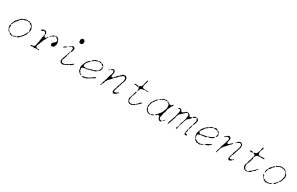

<svg xmlns="http://www.w3.org/2000/svg" viewBox="241 -2292 6082 3930"><g transform="rotate(30 3282.0 -327.5)"><path d="M307 -32Q317 -36 325 -32Q328 -30 328 -26Q328 -22 325 -20.5Q322 -19 318 -20Q314 -21 308 -13.5Q302 -6 297 -6Q292 -6 287 -3.5Q282 -1 278.5 -1Q275 -1 270 3Q263 8 260.5 5.5Q258 3 261 -6Q263 -12 264 -12.5Q265 -13 271 -13Q278 -13 281 -16Q284 -19 287.5 -19Q291 -19 297.5 -24.5Q304 -30 307 -32ZM173 -37Q176 -39 182 -34Q188 -31 195 -29Q211 -27 211 -19Q212 -10 227 -15Q240 -19 249 -13Q256 -8 246 2Q239 8 232.5 7Q226 6 220 2.5Q214 -1 208 -1Q193 -1 188 -11Q185 -16 180 -16Q175 -16 173.5 -17.5Q172 -19 171 -27Q170 -35 173 -37ZM493 -225Q496 -228 501.5 -228.5Q507 -229 508 -226Q511 -218 501 -201Q496 -194 496 -190.5Q496 -187 492 -179.5Q488 -172 488 -166Q488 -155 476 -146Q470 -141 468 -138Q458 -120 450 -116Q440 -112 442 -103Q443 -99 437.5 -93.5Q432 -88 430 -88Q428 -88 417.5 -80.5Q407 -73 405 -70Q403 -66 402 -59.5Q401 -53 396 -51Q391 -49 388 -46Q385 -43 377 -39Q369 -35 367 -32Q365 -29 355.5 -24Q346 -19 343 -19Q336 -19 336 -28Q336 -38 344 -42Q358 -50 365 -61Q370 -68 384 -70Q393 -71 394.5 -76.5Q396 -82 402.5 -88Q409 -94 414.5 -102Q420 -110 426 -114.5Q432 -119 435 -126.5Q438 -134 444 -135Q453 -137 452 -148Q451 -154 460 -162Q469 -170 469 -174Q469 -178 474.5 -185Q480 -192 480 -196Q480 -200 483 -204Q486 -208 488 -214.5Q490 -221 493 -225ZM344 -433Q348 -435 363 -434Q378 -433 380 -431.5Q382 -430 382 -428Q382 -422 389 -427Q393 -430 406 -430Q412 -430 414.5 -430Q417 -430 419 -428.5Q421 -427 424 -424Q430 -418 441 -417Q463 -415 465 -406Q466 -402 476 -393Q493 -379 500 -355Q502 -346 505.5 -344Q509 -342 515.5 -328Q522 -314 521 -303.5Q520 -293 522 -285Q526 -271 517 -254Q508 -239 502 -246Q499 -250 500 -255.5Q501 -261 499 -268.5Q497 -276 497 -299Q497 -322 495 -325Q493 -328 493 -334Q493 -340 491.5 -341Q490 -342 488 -349.5Q486 -357 480.5 -363Q475 -369 473.5 -373Q472 -377 463 -380.5Q454 -384 452.5 -384Q451 -384 444 -390.5Q437 -397 432 -401Q427 -405 427 -409Q427 -419 420 -413Q416 -408 402 -412Q393 -414 383.5 -414.5Q374 -415 370 -417Q357 -426 340 -411Q334 -406 329.5 -407Q325 -408 319 -403.5Q313 -399 306 -400Q283 -401 278 -393Q272 -384 265 -389Q262 -392 260 -391Q258 -390 258 -386Q258 -382 253 -376.5Q248 -371 247.5 -369.5Q247 -368 239 -365Q222 -361 214 -345Q199 -318 191 -315Q187 -313 183 -305Q174 -286 168 -286Q165 -286 162.5 -281Q160 -276 155.5 -269.5Q151 -263 148 -254.5Q145 -246 140.5 -240.5Q136 -235 136 -233Q136 -231 131 -223.5Q126 -216 126 -213Q126 -210 121.5 -203Q117 -196 117 -191Q117 -186 114 -181L110 -176H116Q122 -176 123 -172Q124 -168 122 -163Q120 -158 120 -150.5Q120 -143 117.5 -137.5Q115 -132 117 -130Q121 -125 123 -100Q124 -88 125 -85Q126 -82 131 -78Q137 -73 141.5 -63.5Q146 -54 151 -50Q171 -35 160 -34Q159 -33 154 -35.5Q149 -38 143.5 -41Q138 -44 135 -47Q131 -50 127 -58Q123 -66 123 -70Q123 -75 118.5 -78Q114 -81 111 -93.5Q108 -106 105 -110Q96 -120 96 -141Q97 -156 95.5 -159.5Q94 -163 100.5 -169.5Q107 -176 105.5 -177Q104 -178 104 -183Q104 -188 109 -193L114 -197L109 -202Q104 -206 104 -210Q104 -213 105 -216.5Q106 -220 108 -223Q110 -226 112 -226Q117 -228 122 -244Q123 -248 126 -249Q133 -251 130 -264Q127 -274 140 -288Q145 -293 150 -302Q156 -314 167 -316Q171 -317 173.5 -323Q176 -329 180.5 -333Q185 -337 191 -346Q200 -360 208 -360Q211 -360 212 -360.5Q213 -361 213.5 -362.5Q214 -364 215 -367Q216 -373 227.5 -383.5Q239 -394 241 -396Q246 -399 258.5 -404Q271 -409 274 -409Q278 -409 282 -413Q285 -417 294 -420Q303 -423 309 -422.5Q315 -422 320.5 -427Q326 -432 333 -431.5Q340 -431 344 -433Z M851 -242Q843 -232 846 -225Q848 -221 844 -216Q836 -207 830 -187Q827 -177 822 -166Q809 -136 809 -130Q809 -127 805 -122Q801 -117 798.5 -110Q796 -103 792 -96.5Q788 -90 788 -72Q788 -54 793 -48.5Q798 -43 798 -41Q798 -35 808 -38Q814 -40 819 -36Q828 -27 838 -27Q841 -27 844 -31Q851 -40 865 -32Q874 -27 866 -18Q862 -14 854.5 -15Q847 -16 834 -17.5Q821 -19 818.5 -20Q816 -21 807.5 -19Q799 -17 790 -16.5Q781 -16 777.5 -13.5Q774 -11 761 -11Q748 -11 742 -13Q737 -15 734 -13.5Q731 -12 723 -15L716 -18L706 -13Q688 -4 680 -13Q676 -19 670 -19Q666 -19 665 -19.5Q664 -20 664 -23Q665 -26 671.5 -27Q678 -28 682 -30.5Q686 -33 694 -35.5Q702 -38 710.5 -35.5Q719 -33 721.5 -33.5Q724 -34 728 -38Q733 -43 738 -43Q743 -43 748 -49Q753 -55 758 -60.5Q763 -66 763 -70.5Q763 -75 766 -88Q769 -101 768 -104.5Q767 -108 771 -115.5Q775 -123 774 -130Q773 -139 781 -161Q785 -173 785 -185Q785 -222 791 -228Q798 -236 794 -252Q790 -272 798 -284Q801 -290 801 -295.5Q801 -301 804.5 -305Q808 -309 806 -321Q804 -333 807 -337Q813 -345 820 -341Q830 -335 830 -319Q830 -315 833 -309Q838 -299 849 -305Q855 -307 861 -305Q871 -300 873 -312Q874 -318 879.5 -326Q885 -334 885 -335.5Q885 -337 892.5 -343.5Q900 -350 903 -350Q906 -350 902.5 -344.5Q899 -339 899 -332.5Q899 -326 894 -323.5Q889 -321 887.5 -315Q886 -309 883 -304.5Q880 -300 880 -291.5Q880 -283 873.5 -277Q867 -271 860.5 -258Q854 -245 851 -242ZM910 -351Q914 -355 917 -352Q918 -351 916.5 -348Q915 -345 913 -345Q910 -345 909 -347Q908 -349 910 -351ZM928 -384Q930 -387 936.5 -386.5Q943 -386 944 -383Q949 -377 931 -366Q921 -360 920 -360Q919 -361 920 -365Q921 -369 923 -375.5Q925 -382 928 -384ZM754 -432Q765 -434 782 -432Q799 -430 804 -426Q808 -424 808 -419.5Q808 -415 814.5 -408.5Q821 -402 824 -396Q828 -388 827 -377.5Q826 -367 822 -359Q818 -351 812 -352Q804 -355 804 -371Q805 -382 802.5 -385.5Q800 -389 799 -395Q797 -405 788 -405Q784 -405 777 -408Q762 -415 753 -406Q736 -391 717 -391Q709 -391 705 -390Q701 -389 699 -390.5Q697 -392 699 -398.5Q701 -405 708 -408.5Q715 -412 722 -419.5Q729 -427 734 -427Q739 -427 742.5 -429Q746 -431 754 -432ZM1121 -358Q1127 -330 1126 -322Q1124 -315 1126 -310Q1128 -304 1126.5 -293.5Q1125 -283 1120.5 -278Q1116 -273 1117 -271Q1118 -269 1110 -252.5Q1102 -236 1099 -232Q1097 -231 1093 -229.5Q1089 -228 1084 -224.5Q1079 -221 1071.5 -221Q1064 -221 1061 -218Q1055 -214 1044 -218.5Q1033 -223 1033 -230Q1033 -234 1029.5 -243Q1026 -252 1025 -263L1024 -274L1033 -284Q1052 -306 1073 -320Q1086 -330 1087 -334Q1088 -338 1093 -346Q1097 -355 1096 -378Q1096 -381 1089 -389Q1082 -397 1078 -398Q1074 -399 1071 -403.5Q1068 -408 1062.5 -411Q1057 -414 1053 -418Q1049 -422 1041.5 -422Q1034 -422 1028 -427Q1022 -432 1018 -432Q1006 -432 1000 -420Q993 -405 984 -405Q975 -405 973 -398Q971 -389 958 -389Q950 -389 947.5 -390.5Q945 -392 946 -398Q946 -402 954 -404Q962 -408 962 -411Q961 -420 972 -420Q976 -420 977 -420.5Q978 -421 979 -425Q980 -434 999 -435Q1012 -436 1018.5 -438.5Q1025 -441 1032 -440Q1039 -439 1048 -439Q1057 -439 1060.5 -437Q1064 -435 1067.5 -435Q1071 -435 1077.5 -431.5Q1084 -428 1088 -419Q1092 -410 1095.5 -409Q1099 -408 1104.5 -401.5Q1110 -395 1109 -389Q1108 -383 1113.5 -374.5Q1119 -366 1121 -358Z M1449 -299Q1454 -294 1447 -286Q1442 -282 1441 -265Q1440 -248 1435.5 -241.5Q1431 -235 1429 -234Q1414 -229 1425 -216Q1431 -210 1426 -205Q1423 -202 1422 -192Q1419 -174 1411 -163Q1408 -159 1408 -153Q1408 -145 1403.5 -132.5Q1399 -120 1396 -118Q1392 -115 1392 -110.5Q1392 -106 1390 -104Q1389 -103 1386 -89Q1383 -75 1383 -69Q1383 -65 1388 -61Q1401 -49 1401 -42Q1401 -33 1408 -33Q1411 -33 1420 -30.5Q1429 -28 1439 -31.5Q1449 -35 1458 -34Q1467 -33 1469.5 -35.5Q1472 -38 1477 -39Q1482 -40 1488 -45Q1494 -50 1503 -52Q1516 -55 1522 -63Q1526 -68 1532 -70Q1538 -72 1548 -75Q1554 -77 1556 -78Q1558 -79 1559 -83Q1560 -89 1564.5 -90.5Q1569 -92 1575.5 -97.5Q1582 -103 1591 -106Q1600 -109 1603 -115Q1608 -124 1615 -126Q1621 -128 1624 -132Q1633 -141 1636 -134Q1639 -129 1637 -122Q1635 -115 1630 -115Q1626 -114 1622 -107Q1615 -93 1607 -92Q1603 -91 1601 -90.5Q1599 -90 1597.5 -89Q1596 -88 1595 -86.5Q1594 -85 1592 -82Q1590 -77 1588.5 -75Q1587 -73 1584.5 -72.5Q1582 -72 1577 -72Q1559 -72 1543 -55Q1535 -46 1529 -46Q1523 -46 1515.5 -39.5Q1508 -33 1502 -33Q1496 -33 1494 -31Q1492 -29 1481.5 -24Q1471 -19 1466 -16Q1453 -9 1442 -8Q1431 -6 1425.5 -5Q1420 -4 1413 -7Q1394 -17 1388 -18Q1380 -21 1370 -35Q1363 -46 1364 -53.5Q1365 -61 1363 -67Q1358 -82 1369 -94Q1376 -102 1372 -108Q1369 -112 1374 -121Q1379 -130 1380 -139.5Q1381 -149 1384.5 -151.5Q1388 -154 1390 -162Q1395 -184 1399 -186Q1403 -189 1403 -193Q1403 -206 1409 -215Q1411 -218 1411 -220.5Q1411 -223 1414 -227Q1417 -231 1417 -238.5Q1417 -246 1420 -249.5Q1423 -253 1424 -260Q1427 -278 1434 -284Q1437 -287 1441.5 -294Q1446 -301 1449 -299ZM1322 -367Q1331 -370 1335 -366Q1338 -363 1334 -355.5Q1330 -348 1320.5 -343Q1311 -338 1307.5 -334Q1304 -330 1296 -327Q1288 -324 1285 -320.5Q1282 -317 1273.5 -316Q1265 -315 1264 -319Q1263 -321 1268 -325.5Q1273 -330 1273 -332Q1273 -338 1295 -349Q1306 -354 1310.5 -359Q1315 -364 1322 -367ZM1346 -380Q1347 -384 1349.5 -383.5Q1352 -383 1354 -379Q1357 -369 1349 -369Q1343 -369 1346 -380ZM1482 -415 1486 -407 1483 -396Q1481 -386 1483 -379.5Q1485 -373 1482 -361Q1479 -349 1475.5 -342.5Q1472 -336 1472 -333.5Q1472 -331 1465 -324.5Q1458 -318 1459 -315Q1461 -308 1453 -304Q1448 -302 1446.5 -303Q1445 -304 1447 -307.5Q1449 -311 1447 -321Q1445 -330 1445.5 -333Q1446 -336 1452 -344Q1457 -351 1456 -366Q1456 -382 1455 -389Q1454 -396 1451 -401.5Q1448 -407 1443 -408Q1438 -409 1428 -410Q1416 -411 1412.5 -410Q1409 -409 1400 -401Q1393 -395 1388 -395Q1383 -395 1382 -390Q1380 -385 1375 -386Q1370 -387 1368 -393Q1366 -398 1367 -399Q1368 -400 1374 -400Q1380 -400 1384.5 -405.5Q1389 -411 1396.5 -412.5Q1404 -414 1408 -418Q1425 -435 1429 -435Q1432 -435 1434.5 -436.5Q1437 -438 1441 -437Q1445 -436 1450.5 -435.5Q1456 -435 1458.5 -433Q1461 -431 1469 -427Q1477 -423 1482 -415ZM1590 -623Q1591 -591 1583 -579Q1577 -569 1573.5 -567.5Q1570 -566 1565.5 -561.5Q1561 -557 1545 -558Q1524 -558 1514 -564Q1504 -570 1500 -586Q1497 -599 1498 -619Q1499 -639 1504 -646Q1509 -653 1515 -655.5Q1521 -658 1523 -661Q1525 -664 1530.5 -667Q1536 -670 1548.5 -669.5Q1561 -669 1567 -664.5Q1573 -660 1575.5 -655Q1578 -650 1585 -643.5Q1592 -637 1591 -632.5Q1590 -628 1590 -623Z M2156 -122Q2160 -127 2162.5 -126Q2165 -125 2164 -118Q2164 -116 2161.5 -114Q2159 -112 2160 -107.5Q2161 -103 2160 -100.5Q2159 -98 2151.5 -92Q2144 -86 2142 -86Q2140 -86 2130.5 -79.5Q2121 -73 2117 -73Q2112 -73 2103 -64Q2099 -61 2095 -61Q2092 -61 2089 -58.5Q2086 -56 2086 -54Q2086 -52 2082.5 -48.5Q2079 -45 2071 -45Q2063 -45 2061 -40Q2056 -33 2045 -29Q2038 -27 2028 -18Q2009 -3 1994 -2Q1987 -2 1985 0Q1978 5 1966 7Q1956 8 1950 12Q1942 18 1929 14Q1921 11 1917 12Q1911 14 1901 5Q1893 -3 1903 -3Q1909 -3 1913 -6Q1925 -15 1957 -10Q1966 -9 1967.5 -13Q1969 -17 1972.5 -18Q1976 -19 1988 -24Q2000 -29 2005 -28Q2010 -27 2016 -32Q2022 -37 2024 -37Q2026 -37 2028 -39Q2030 -41 2037 -43Q2044 -45 2052 -53Q2060 -61 2064 -61Q2068 -61 2071.5 -64Q2075 -67 2081.5 -70Q2088 -73 2092 -78Q2096 -83 2101 -85Q2106 -87 2115.5 -97Q2125 -107 2131 -107Q2141 -107 2156 -122ZM2178 -366Q2181 -365 2182 -364Q2183 -363 2184 -357Q2185 -350 2183.5 -343.5Q2182 -337 2183 -330Q2184 -323 2179 -317.5Q2174 -312 2174 -307Q2174 -302 2170.5 -298Q2167 -294 2168 -288Q2168 -284 2167 -281.5Q2166 -279 2164 -277Q2162 -275 2158.5 -274Q2155 -273 2150 -272Q2143 -271 2142 -266.5Q2141 -262 2136.5 -259.5Q2132 -257 2131 -254Q2130 -250 2125.5 -245.5Q2121 -241 2118 -241Q2115 -241 2106.5 -232.5Q2098 -224 2088 -219Q2068 -208 2044 -209Q2036 -210 2031.5 -202.5Q2027 -195 2025 -194.5Q2023 -194 2001 -194.5Q1979 -195 1976 -192Q1973 -189 1966.5 -189Q1960 -189 1958 -184Q1954 -176 1935 -176Q1925 -176 1920 -171Q1915 -166 1910 -168Q1905 -170 1900 -168Q1895 -166 1890.5 -168Q1886 -170 1883 -169Q1848 -158 1840 -159Q1828 -161 1823 -153Q1820 -149 1811 -145Q1805 -142 1804 -140.5Q1803 -139 1803 -135Q1804 -131 1802.5 -124.5Q1801 -118 1803 -115Q1810 -108 1807 -94Q1805 -84 1809 -81Q1819 -72 1825 -57Q1829 -48 1835 -43Q1841 -38 1841 -34.5Q1841 -31 1843.5 -27Q1846 -23 1852 -24Q1860 -26 1867.5 -21.5Q1875 -17 1875 -11Q1875 -3 1865 -3Q1863 -3 1855 -8.5Q1847 -14 1840.5 -15Q1834 -16 1832 -21Q1828 -31 1815 -39Q1798 -51 1795 -63Q1793 -69 1790.5 -73Q1788 -77 1789 -86.5Q1790 -96 1785.5 -102.5Q1781 -109 1781.5 -115.5Q1782 -122 1780 -128Q1775 -149 1777 -164Q1779 -177 1781 -181Q1783 -185 1786.5 -195Q1790 -205 1793.5 -210.5Q1797 -216 1799 -224Q1805 -249 1811 -256Q1817 -261 1821 -273Q1830 -297 1837 -301Q1842 -304 1848.5 -314.5Q1855 -325 1859 -329Q1879 -347 1882 -347Q1885 -347 1890 -352L1895 -357L1899 -353Q1904 -349 1903 -345Q1902 -341 1897 -339Q1891 -338 1889.5 -331Q1888 -324 1880.5 -320.5Q1873 -317 1872 -313.5Q1871 -310 1864 -302.5Q1857 -295 1855 -289.5Q1853 -284 1843 -276Q1833 -268 1833 -265.5Q1833 -263 1832 -257Q1832 -246 1824 -232Q1820 -225 1820 -222.5Q1820 -220 1818 -218Q1816 -216 1819 -213Q1822 -210 1824 -203Q1827 -192 1835.5 -188.5Q1844 -185 1870 -185Q1893 -184 1899 -183Q1905 -182 1909 -184.5Q1913 -187 1916 -187Q1919 -187 1924.5 -189Q1930 -191 1935.5 -193.5Q1941 -196 1943 -198Q1948 -203 1956 -199Q1959 -198 1967.5 -204.5Q1976 -211 1985 -211Q1994 -211 2003.5 -215.5Q2013 -220 2026 -220Q2039 -220 2043.5 -222Q2048 -224 2050 -224Q2052 -224 2056.5 -229Q2061 -234 2071 -238Q2098 -248 2106 -248Q2111 -248 2117 -256Q2123 -264 2130 -269Q2137 -274 2143.5 -286Q2150 -298 2152.5 -300.5Q2155 -303 2155 -309Q2155 -315 2160.5 -321.5Q2166 -328 2166 -328.5Q2166 -329 2164 -334Q2162 -339 2162 -349.5Q2162 -360 2164 -363Q2166 -364 2169.5 -365Q2173 -366 2178 -366ZM2114 -429Q2115 -431 2128 -428Q2148 -424 2153 -416Q2160 -404 2169 -399Q2175 -395 2175 -388Q2176 -376 2170 -376Q2169 -376 2163.5 -381.5Q2158 -387 2155.5 -387Q2153 -387 2144 -395.5Q2135 -404 2131 -405Q2125 -407 2118.5 -416Q2112 -425 2114 -429ZM2105 -433Q2116 -431 2107 -422Q2102 -418 2091.5 -417.5Q2081 -417 2077.5 -420Q2074 -423 2065 -428L2056 -432L2049 -429Q2043 -425 2039 -425Q2035 -425 2026 -419.5Q2017 -414 2015.5 -414Q2014 -414 2007.5 -409.5Q2001 -405 1988 -402.5Q1975 -400 1970.5 -397Q1966 -394 1960.5 -391.5Q1955 -389 1955 -387.5Q1955 -386 1951 -382Q1947 -378 1942 -374Q1937 -370 1933 -368Q1928 -365 1923 -363.5Q1918 -362 1915 -361.5Q1912 -361 1911 -363Q1911 -364 1913 -365Q1915 -366 1915 -372Q1915 -374 1916 -377.5Q1917 -381 1919.5 -383.5Q1922 -386 1925 -389Q1928 -392 1931 -393Q1938 -397 1940.5 -397Q1943 -397 1948 -403Q1953 -409 1955 -409Q1957 -409 1966 -417Q1978 -427 1984 -425Q1986 -424 1993.5 -427Q2001 -430 2008 -430.5Q2015 -431 2020 -434Q2025 -437 2028 -436Q2031 -435 2040.5 -437.5Q2050 -440 2052.5 -439Q2055 -438 2059.5 -441.5Q2064 -445 2068.5 -444Q2073 -443 2081.5 -443Q2090 -443 2095 -439Q2100 -435 2105 -433Z M2310 -397Q2320 -399 2325 -396Q2327 -394 2326 -389Q2321 -377 2313 -376Q2310 -376 2310 -379Q2310 -383 2306 -388Q2302 -395 2310 -397ZM2637 -449Q2642 -455 2648 -448Q2654 -441 2658 -447Q2659 -449 2668 -450Q2683 -451 2688 -440Q2691 -434 2700 -427Q2707 -422 2708 -420.5Q2709 -419 2709 -414Q2708 -408 2711.5 -401Q2715 -394 2713 -382Q2711 -370 2713.5 -365Q2716 -360 2712 -351Q2708 -342 2704.5 -337.5Q2701 -333 2699 -315.5Q2697 -298 2691.5 -292Q2686 -286 2686 -284.5Q2686 -283 2682 -275Q2678 -267 2678 -262Q2678 -257 2676 -251Q2674 -245 2673.5 -234Q2673 -223 2670 -221.5Q2667 -220 2662 -215L2656 -210L2660 -202Q2666 -189 2658 -183Q2653 -179 2648.5 -162.5Q2644 -146 2640 -138Q2631 -120 2631 -105Q2631 -93 2624 -84Q2621 -82 2622.5 -68Q2624 -54 2625.5 -51.5Q2627 -49 2636.5 -46.5Q2646 -44 2649.5 -47.5Q2653 -51 2658.5 -51Q2664 -51 2669.5 -55Q2675 -59 2680 -61.5Q2685 -64 2690 -70Q2695 -76 2699.5 -76Q2704 -76 2710 -80Q2721 -88 2725 -85Q2728 -84 2727 -80Q2726 -76 2723 -73Q2719 -69 2716 -63L2712 -57L2711 -62Q2709 -72 2704 -72Q2701 -72 2700 -68Q2698 -64 2702 -60L2705 -56L2699 -52Q2692 -48 2690 -42.5Q2688 -37 2680.5 -30Q2673 -23 2655 -17Q2629 -8 2619 -12Q2617 -13 2615 -19Q2612 -29 2607 -29Q2602 -29 2600.5 -34Q2599 -39 2600 -60Q2601 -86 2605 -91Q2610 -97 2609 -113Q2609 -118 2616 -125Q2623 -132 2623 -137.5Q2623 -143 2624.5 -147.5Q2626 -152 2626 -159Q2626 -166 2630 -169.5Q2634 -173 2634 -184.5Q2634 -196 2638 -199.5Q2642 -203 2642 -208Q2642 -213 2646 -220.5Q2650 -228 2650 -231Q2650 -234 2652.5 -238.5Q2655 -243 2656 -251Q2657 -259 2661 -262Q2666 -267 2662 -272Q2657 -278 2669 -290Q2684 -305 2685 -329Q2685 -341 2688 -349Q2691 -357 2689 -366Q2685 -387 2689 -389Q2695 -393 2683 -404Q2675 -412 2673.5 -416.5Q2672 -421 2664 -424Q2656 -427 2639 -424Q2619 -420 2612 -408Q2609 -402 2601.5 -400Q2594 -398 2589 -391Q2584 -384 2579 -383Q2567 -380 2563 -368Q2559 -355 2548 -354Q2544 -353 2543 -351.5Q2542 -350 2542 -345Q2540 -334 2534 -334Q2532 -334 2518 -320Q2504 -306 2496 -302Q2482 -297 2482 -292Q2482 -289 2479 -281Q2476 -273 2474 -273Q2471 -273 2457.5 -258.5Q2444 -244 2442 -239Q2441 -236 2424 -219Q2407 -202 2399 -195Q2386 -186 2386 -176Q2386 -164 2372 -154Q2366 -150 2362.5 -139.5Q2359 -129 2360 -125Q2362 -118 2353 -97Q2350 -90 2341 -81L2333 -71L2335 -65Q2337 -58 2333.5 -51Q2330 -44 2327 -40.5Q2324 -37 2322 -30Q2318 -18 2315 -24Q2314 -25 2314 -28Q2313 -35 2316 -45Q2319 -55 2321 -66Q2323 -77 2326 -82Q2331 -91 2327 -101Q2326 -106 2330 -114Q2334 -122 2338 -125.5Q2342 -129 2343 -137.5Q2344 -146 2348.5 -155.5Q2353 -165 2352 -169.5Q2351 -174 2353.5 -177.5Q2356 -181 2356 -187.5Q2356 -194 2361.5 -199.5Q2367 -205 2367.5 -207Q2368 -209 2368.5 -223Q2369 -237 2371.5 -241.5Q2374 -246 2374 -248.5Q2374 -251 2377.5 -258Q2381 -265 2382 -274Q2383 -283 2386 -287Q2392 -294 2388 -303Q2386 -309 2395.5 -312.5Q2405 -316 2403 -334Q2402 -350 2411 -363Q2416 -369 2414 -374Q2412 -379 2411 -392V-405L2402 -409Q2392 -413 2390 -416Q2386 -421 2376 -414Q2369 -410 2359.5 -409Q2350 -408 2346 -407Q2343 -406 2342.5 -406.5Q2342 -407 2342 -411Q2342 -420 2354 -426Q2362 -430 2366.5 -433.5Q2371 -437 2378.5 -437Q2386 -437 2392 -440Q2407 -447 2409 -437Q2411 -431 2417 -427.5Q2423 -424 2426.5 -419Q2430 -414 2433 -413Q2436 -412 2436.5 -410.5Q2437 -409 2435 -384Q2433 -359 2431.5 -352.5Q2430 -346 2426.5 -340.5Q2423 -335 2425 -330Q2427 -325 2424 -318.5Q2421 -312 2422.5 -301Q2424 -290 2425.5 -288Q2427 -286 2441 -287.5Q2455 -289 2459 -288Q2468 -283 2468 -292Q2468 -296 2471.5 -298Q2475 -300 2478.5 -308.5Q2482 -317 2488 -319Q2494 -321 2495.5 -325.5Q2497 -330 2507 -339.5Q2517 -349 2522 -358Q2527 -367 2533 -369Q2539 -371 2546.5 -379Q2554 -387 2560 -389Q2566 -391 2568.5 -399Q2571 -407 2577 -409Q2587 -414 2596 -431Q2600 -437 2604.5 -439.5Q2609 -442 2621 -445Q2635 -448 2637 -449Z M3034 -293Q3037 -293 3037 -289.5Q3037 -286 3035 -282Q3033 -278 3030.5 -268.5Q3028 -259 3029 -257Q3032 -252 3020 -227Q3015 -215 3015 -206.5Q3015 -198 3012 -194Q3009 -189 3001 -172Q2993 -155 2993 -152Q2993 -149 2990 -141Q2987 -133 2987 -126.5Q2987 -120 2984.5 -116.5Q2982 -113 2984 -109Q2985 -105 2985 -93Q2985 -81 2983 -76Q2979 -66 2984 -57Q2986 -52 2985 -45L2984 -39L2993 -33Q3001 -27 3005.5 -26Q3010 -25 3013.5 -21Q3017 -17 3018.5 -17Q3020 -17 3027 -14Q3034 -11 3042.5 -12.5Q3051 -14 3062 -15Q3073 -16 3076 -13Q3082 -8 3085 -15Q3086 -18 3098.5 -30.5Q3111 -43 3118 -44Q3125 -45 3127 -44Q3128 -43 3128.5 -44Q3129 -45 3129 -47Q3131 -51 3136.5 -55Q3142 -59 3149.5 -67Q3157 -75 3163 -75Q3169 -75 3169 -78Q3169 -84 3179 -97Q3185 -105 3190 -105.5Q3195 -106 3197 -113Q3199 -123 3201 -125.5Q3203 -128 3210 -128Q3217 -128 3222.5 -133.5Q3228 -139 3236.5 -138Q3245 -137 3245 -135Q3245 -131 3205 -90Q3200 -84 3192 -82Q3183 -79 3180 -76.5Q3177 -74 3178 -70Q3178 -66 3176.5 -64Q3175 -62 3165 -57Q3152 -49 3149 -49Q3146 -49 3142 -43.5Q3138 -38 3134 -39Q3131 -40 3130.5 -39Q3130 -38 3130 -34Q3130 -21 3123 -21Q3119 -21 3111 -16.5Q3103 -12 3101 -10Q3099 -5 3087.5 1Q3076 7 3068 8Q3058 10 3052 7Q3041 1 3033 6Q3028 9 3017.5 6Q3007 3 3002.5 -2.5Q2998 -8 2992 -10Q2985 -13 2979 -25Q2975 -34 2973.5 -37Q2972 -40 2972 -43Q2972 -50 2965 -53Q2961 -55 2961.5 -60.5Q2962 -66 2962 -73Q2963 -87 2962.5 -93Q2962 -99 2963.5 -105.5Q2965 -112 2966.5 -115Q2968 -118 2972 -127Q2977 -137 2975 -143Q2973 -149 2975.5 -152.5Q2978 -156 2981 -160Q2984 -164 2988 -169Q2996 -178 2989 -182Q2986 -184 2987 -189Q2987 -193 2988 -193.5Q2989 -194 2994 -195Q3000 -195 3001 -197.5Q3002 -200 2999 -207Q2996 -215 2998.5 -219.5Q3001 -224 3001 -234Q3001 -244 3005 -249Q3009 -254 3009 -259Q3009 -264 3013 -268Q3017 -272 3022 -272Q3034 -272 3028 -282Q3025 -287 3029 -290Q3033 -293 3034 -293ZM2936 -409Q2938 -410 2960 -406Q2968 -405 2978.5 -405.5Q2989 -406 2994 -403Q3003 -397 3002 -387Q3001 -383 2992 -381Q2974 -377 2963 -384Q2951 -393 2940 -389Q2935 -387 2931.5 -389Q2928 -391 2919 -389.5Q2910 -388 2907 -391Q2903 -395 2908 -401Q2912 -405 2924 -406.5Q2936 -408 2936 -409ZM3106 -586Q3113 -593 3115 -593Q3123 -594 3119 -561Q3118 -548 3111.5 -535Q3105 -522 3105 -515.5Q3105 -509 3100 -497Q3095 -485 3095 -479Q3095 -469 3088 -464Q3085 -461 3089.5 -455Q3094 -449 3093 -438Q3091 -419 3099 -416Q3104 -414 3111.5 -409.5Q3119 -405 3126 -406Q3133 -407 3138 -405Q3143 -403 3148 -404.5Q3153 -406 3158 -403.5Q3163 -401 3168.5 -403.5Q3174 -406 3180 -404Q3186 -402 3191.5 -403.5Q3197 -405 3202 -401.5Q3207 -398 3214 -399Q3221 -400 3224 -402Q3228 -404 3234.5 -404Q3241 -404 3242 -402Q3243 -400 3234.5 -396.5Q3226 -393 3226 -391Q3226 -385 3213 -389Q3205 -392 3198 -388.5Q3191 -385 3186 -387.5Q3181 -390 3178.5 -395Q3176 -400 3175.5 -400Q3175 -400 3170.5 -395Q3166 -390 3159 -392Q3149 -394 3143 -389Q3138 -385 3126 -385Q3090 -383 3086 -376Q3080 -368 3073 -368Q3067 -368 3065 -366Q3063 -365 3058 -352Q3053 -339 3053 -334Q3053 -328 3048 -321Q3038 -310 3040 -306Q3041 -303 3038.5 -300.5Q3036 -298 3033.5 -300Q3031 -302 3030.5 -311Q3030 -320 3032 -325Q3034 -331 3033 -341.5Q3032 -352 3029 -357Q3027 -361 3025.5 -365Q3024 -369 3016 -377L3009 -385L3011 -391Q3019 -412 3023 -413Q3027 -414 3034 -416Q3041 -417 3049.5 -424.5Q3058 -432 3060 -438.5Q3062 -445 3067 -448Q3077 -456 3075 -470Q3074 -476 3079 -486Q3084 -496 3083 -503Q3082 -510 3086 -513Q3093 -517 3088 -525Q3086 -528 3089.5 -534Q3093 -540 3093 -547Q3093 -554 3096.5 -559Q3100 -564 3099 -572Q3098 -578 3099 -579.5Q3100 -581 3106 -586Z M3781 -35Q3784 -39 3790 -37Q3797 -34 3789 -28Q3786 -25 3782.5 -25.5Q3779 -26 3778.5 -29Q3778 -32 3781 -35ZM3576 -48Q3576 -43 3571 -39.5Q3566 -36 3561 -31.5Q3556 -27 3547 -25.5Q3538 -24 3532 -20Q3516 -9 3509 -16Q3506 -19 3506 -25Q3506 -34 3521 -33Q3527 -32 3528.5 -33Q3530 -34 3533 -38L3536 -45L3545 -44Q3554 -43 3558.5 -45Q3563 -47 3568.5 -49.5Q3574 -52 3575 -52Q3576 -52 3576 -48ZM3803 -63Q3812 -70 3814.5 -69.5Q3817 -69 3817.5 -62.5Q3818 -56 3816 -50Q3813 -42 3805 -39.5Q3797 -37 3794 -43Q3790 -52 3803 -63ZM3481 -363Q3483 -363 3484.5 -362Q3486 -361 3487 -359Q3488 -357 3488 -355.5Q3488 -354 3482 -344.5Q3476 -335 3474 -328Q3471 -317 3458 -314Q3453 -313 3452 -312Q3451 -311 3451 -306Q3451 -299 3448 -296Q3445 -293 3442.5 -287.5Q3440 -282 3433.5 -277Q3427 -272 3423.5 -264Q3420 -256 3417.5 -253Q3415 -250 3410.5 -242Q3406 -234 3406.5 -225.5Q3407 -217 3404 -213Q3401 -211 3396 -198.5Q3391 -186 3391 -182Q3391 -179 3392 -178Q3393 -177 3393.5 -163Q3394 -149 3390 -144Q3386 -139 3387 -136Q3388 -133 3386 -125.5Q3384 -118 3387.5 -114Q3391 -110 3391 -107.5Q3391 -105 3396.5 -96Q3402 -87 3404 -86Q3406 -85 3411 -76Q3416 -67 3417 -61Q3417 -60 3420.5 -57Q3424 -54 3428.5 -51.5Q3433 -49 3436 -47Q3438 -46 3441 -41Q3444 -36 3452 -37Q3467 -37 3475 -30Q3480 -26 3486 -26Q3491 -27 3491 -24Q3491 -23 3491 -21Q3491 -15 3492 -12Q3493 -10 3491 -10Q3489 -10 3484 -10Q3475 -11 3471 -13.5Q3467 -16 3461 -15Q3455 -14 3452 -16.5Q3449 -19 3443 -21Q3432 -24 3419.5 -34Q3407 -44 3407 -49Q3407 -51 3398 -58Q3381 -72 3381 -86Q3381 -93 3378.5 -100.5Q3376 -108 3375.5 -115.5Q3375 -123 3372 -128Q3369 -134 3370 -165Q3371 -175 3376 -181Q3381 -187 3381 -195.5Q3381 -204 3384 -208Q3387 -213 3383 -224Q3383 -227 3388.5 -233Q3394 -239 3394 -243Q3394 -254 3402 -258Q3412 -263 3412 -274Q3412 -286 3427 -301Q3436 -309 3438.5 -314.5Q3441 -320 3445 -320.5Q3449 -321 3450 -326Q3450 -331 3456.5 -338Q3463 -345 3469 -347Q3474 -349 3476 -356Q3478 -363 3481 -363ZM3493 -369Q3495 -371 3502 -371Q3505 -371 3506.5 -370.5Q3508 -370 3507 -368Q3506 -366 3506 -364Q3506 -363 3502.5 -361.5Q3499 -360 3496 -361Q3489 -363 3493 -369ZM3548 -388Q3545 -382 3534 -379Q3525 -377 3522 -372Q3517 -363 3511 -368Q3509 -371 3511 -377.5Q3513 -384 3516 -385Q3520 -386 3530 -395.5Q3540 -405 3541.5 -405Q3543 -405 3545 -401.5Q3547 -398 3548 -394Q3549 -390 3548 -388ZM3631 -440Q3643 -446 3651 -439Q3656 -435 3665.5 -436Q3675 -437 3678 -435Q3681 -433 3685.5 -431.5Q3690 -430 3694 -423.5Q3698 -417 3703 -417Q3708 -417 3713 -411.5Q3718 -406 3724 -406Q3730 -406 3733 -400.5Q3736 -395 3743 -395Q3750 -395 3753 -392.5Q3756 -390 3768 -390Q3780 -390 3782.5 -394.5Q3785 -399 3796.5 -409Q3808 -419 3809 -423Q3812 -428 3815 -429Q3816 -429 3820 -425L3825 -421L3821 -411Q3818 -401 3810 -392Q3802 -383 3802 -379Q3802 -375 3796.5 -370Q3791 -365 3788.5 -357.5Q3786 -350 3782 -345Q3778 -340 3778 -337Q3778 -334 3776 -329.5Q3774 -325 3772.5 -318.5Q3771 -312 3765.5 -307Q3760 -302 3760 -299.5Q3760 -297 3755.5 -292Q3751 -287 3752 -284Q3753 -281 3753.5 -271.5Q3754 -262 3749 -257Q3745 -252 3744.5 -249Q3744 -246 3744 -231Q3744 -212 3739.5 -205.5Q3735 -199 3735 -198Q3735 -197 3730 -189Q3725 -181 3724.5 -172.5Q3724 -164 3720.5 -152.5Q3717 -141 3719 -136Q3722 -125 3715 -113Q3712 -108 3712 -106.5Q3712 -105 3709 -101Q3706 -97 3707 -87Q3708 -77 3706 -68Q3704 -59 3705 -52.5Q3706 -46 3711 -44.5Q3716 -43 3717 -36Q3719 -30 3724.5 -27.5Q3730 -25 3746 -24Q3773 -23 3774 -13Q3775 -8 3762.5 -2Q3750 4 3744 2Q3739 0 3732 2Q3719 5 3714 -7Q3711 -14 3706 -15Q3702 -16 3695.5 -22Q3689 -28 3686 -35Q3683 -42 3682.5 -56.5Q3682 -71 3678 -79Q3674 -87 3672 -88Q3662 -92 3658 -87Q3655 -83 3642 -88Q3637 -90 3634 -86Q3623 -70 3609 -65Q3600 -62 3598 -55Q3597 -53 3593 -53Q3587 -53 3592 -58Q3594 -61 3594 -67Q3594 -71 3599 -79Q3604 -87 3608 -89Q3612 -91 3617 -91Q3621 -91 3622 -92Q3623 -93 3623 -97Q3624 -104 3630 -106Q3640 -111 3643 -123Q3646 -131 3654 -139Q3662 -147 3665.5 -148.5Q3669 -150 3672.5 -157.5Q3676 -165 3682 -172Q3693 -184 3696 -194Q3697 -199 3700.5 -204.5Q3704 -210 3704 -213.5Q3704 -217 3707.5 -226Q3711 -235 3711 -240Q3711 -251 3719 -256Q3729 -262 3727 -272Q3726 -278 3729 -282Q3732 -286 3731 -288.5Q3730 -291 3733 -297Q3737 -303 3731 -331Q3730 -340 3730 -352Q3731 -383 3714 -391Q3710 -393 3708 -398Q3704 -407 3700 -401Q3699 -399 3696 -400Q3693 -401 3692 -404Q3690 -409 3683.5 -415.5Q3677 -422 3677 -425Q3677 -432 3670 -427Q3666 -424 3656 -424Q3620 -424 3614 -419Q3610 -416 3597 -415.5Q3584 -415 3578 -410Q3562 -394 3559 -394Q3557 -395 3555 -395Q3552 -395 3552 -400.5Q3552 -406 3555 -411Q3563 -426 3584 -433Q3592 -435 3601.5 -435Q3611 -435 3615 -433Q3618 -431 3621.5 -434.5Q3625 -438 3631 -440ZM3676 -95Q3676 -97 3674 -97.5Q3672 -98 3670 -96Q3666 -93 3672 -93Q3676 -93 3676 -95Z M4307 -59Q4309 -59 4317 -54.5Q4325 -50 4326 -48Q4333 -40 4349 -40Q4356 -40 4360.5 -35.5Q4365 -31 4364 -26Q4362 -16 4352 -12Q4344 -8 4332.5 -7.5Q4321 -7 4318 -10Q4299 -29 4302 -48Q4303 -55 4304.5 -57Q4306 -59 4307 -59ZM4124 -77Q4117 -71 4120 -61Q4122 -56 4119.5 -49.5Q4117 -43 4117 -39Q4117 -35 4111.5 -30Q4106 -25 4103 -26Q4096 -29 4097 -40Q4098 -49 4097 -50Q4094 -52 4095 -57Q4096 -62 4100 -66Q4105 -71 4106 -75Q4107 -79 4115 -84L4123 -90L4122 -97Q4121 -105 4124 -106Q4127 -107 4128 -107Q4129 -107 4132 -105Q4135 -103 4134 -98Q4133 -93 4132 -87Q4131 -81 4130 -81Q4129 -81 4124 -77ZM4315 -131Q4319 -136 4323 -135.5Q4327 -135 4330 -130Q4332 -125 4332.5 -114Q4333 -103 4330 -98Q4328 -93 4328 -83Q4328 -74 4326.5 -72Q4325 -70 4316 -66Q4307 -62 4304 -65Q4300 -69 4302 -77.5Q4304 -86 4311 -92L4316 -97L4314 -107Q4310 -124 4315 -131ZM4355 -255Q4358 -260 4362 -257Q4365 -255 4364 -248.5Q4363 -242 4365 -238.5Q4367 -235 4363.5 -227.5Q4360 -220 4356 -206.5Q4352 -193 4353 -192Q4354 -191 4353 -189Q4352 -187 4351 -185.5Q4350 -184 4348 -184Q4346 -184 4344 -181.5Q4342 -179 4344.5 -170.5Q4347 -162 4347 -159Q4347 -156 4341 -150Q4335 -144 4332 -144Q4328 -144 4324 -142Q4320 -141 4318.5 -143.5Q4317 -146 4320 -151Q4323 -158 4329 -158Q4333 -158 4334.5 -161.5Q4336 -165 4334 -169Q4326 -181 4333 -190Q4336 -194 4336.5 -206Q4337 -218 4342 -221Q4352 -229 4352 -244Q4352 -252 4355 -255ZM4149 -437Q4151 -438 4161 -437.5Q4171 -437 4173 -436Q4175 -435 4174 -429Q4173 -426 4174 -425Q4175 -424 4180 -422Q4188 -419 4192.5 -420Q4197 -421 4200.5 -413.5Q4204 -406 4210 -399Q4216 -392 4219 -387Q4225 -372 4244 -382Q4252 -387 4257.5 -387Q4263 -387 4269 -393Q4282 -405 4283 -398Q4283 -398 4283 -396Q4281 -393 4281 -387Q4280 -382 4274 -373.5Q4268 -365 4262.5 -362Q4257 -359 4255 -353Q4247 -339 4234 -333Q4226 -329 4224.5 -325Q4223 -321 4214.5 -315.5Q4206 -310 4203 -303Q4200 -296 4195 -293Q4189 -289 4187.5 -286.5Q4186 -284 4186 -278Q4186 -269 4183.5 -266Q4181 -263 4181 -259.5Q4181 -256 4179.5 -255Q4178 -254 4173 -247.5Q4168 -241 4170 -237Q4173 -230 4167 -224Q4162 -220 4163.5 -217.5Q4165 -215 4165 -205.5Q4165 -196 4158 -191L4152 -185L4153 -173Q4154 -161 4152.5 -159Q4151 -157 4145 -154Q4132 -149 4136 -138Q4138 -133 4135 -125Q4132 -115 4125 -115Q4116 -115 4122 -127Q4125 -133 4126 -148Q4127 -163 4131.5 -168Q4136 -173 4136 -178.5Q4136 -184 4138.5 -188.5Q4141 -193 4142 -199Q4146 -215 4156 -230Q4160 -237 4160 -247Q4160 -257 4161.5 -258Q4163 -259 4163 -267Q4163 -275 4168 -279Q4173 -283 4173 -288.5Q4173 -294 4177 -303Q4181 -312 4179 -317Q4174 -326 4182 -351Q4188 -365 4186.5 -371.5Q4185 -378 4185 -386.5Q4185 -395 4175.5 -404.5Q4166 -414 4161 -416.5Q4156 -419 4152.5 -424Q4149 -429 4147 -429Q4145 -429 4135 -418.5Q4125 -408 4118 -407Q4106 -405 4106 -399Q4106 -397 4094 -385Q4082 -373 4080 -373Q4077 -373 4059 -355Q4054 -350 4049.5 -348.5Q4045 -347 4043.5 -340.5Q4042 -334 4037 -332Q4024 -325 4009 -311Q4003 -306 4003 -301Q4003 -296 3997.5 -290.5Q3992 -285 3993 -279.5Q3994 -274 3988 -265.5Q3982 -257 3983 -251Q3984 -245 3980.5 -242.5Q3977 -240 3978 -233Q3980 -224 3979 -209Q3977 -198 3971 -192Q3965 -187 3961.5 -178Q3958 -169 3959 -165Q3960 -163 3957.5 -155.5Q3955 -148 3955 -142Q3955 -136 3951 -131.5Q3947 -127 3944.5 -120.5Q3942 -114 3939.5 -112Q3937 -110 3939 -103Q3944 -84 3930 -76Q3925 -73 3924 -69Q3923 -65 3922 -60Q3921 -55 3918.5 -45.5Q3916 -36 3912 -33Q3907 -30 3905 -31.5Q3903 -33 3901 -41Q3898 -53 3905 -64Q3909 -70 3910 -81Q3911 -92 3916 -102.5Q3921 -113 3923 -120Q3925 -127 3928 -132Q3931 -137 3932 -145.5Q3933 -154 3938.5 -163Q3944 -172 3944 -177Q3944 -194 3951 -203Q3955 -207 3955 -209Q3955 -211 3958.5 -217.5Q3962 -224 3962 -228.5Q3962 -233 3964 -236.5Q3966 -240 3965.5 -249Q3965 -258 3969 -263Q3973 -268 3974 -283.5Q3975 -299 3981.5 -312Q3988 -325 3987.5 -335Q3987 -345 3989 -349.5Q3991 -354 3991 -375L3992 -396L3987 -401Q3982 -406 3976 -409.5Q3970 -413 3968 -411.5Q3966 -410 3955 -410.5Q3944 -411 3937 -413Q3930 -415 3930 -418Q3930 -421 3936 -424.5Q3942 -428 3952 -431Q3962 -434 3972 -434Q3987 -434 3992.5 -430Q3998 -426 4000 -422Q4002 -418 4006.5 -412.5Q4011 -407 4015 -398Q4018 -391 4021.5 -388.5Q4025 -386 4035 -384Q4044 -382 4053 -385Q4067 -391 4073 -400Q4077 -406 4081.5 -406Q4086 -406 4090.5 -410Q4095 -414 4097 -414Q4103 -414 4105 -425Q4106 -430 4110.5 -433.5Q4115 -437 4131 -436Q4147 -435 4149 -437ZM4339 -440Q4341 -440 4348 -437Q4355 -434 4358 -432Q4361 -428 4365 -429.5Q4369 -431 4378.5 -429Q4388 -427 4396.5 -418.5Q4405 -410 4406 -404.5Q4407 -399 4409.5 -394Q4412 -389 4407.5 -377.5Q4403 -366 4404 -355Q4406 -336 4397 -327Q4393 -322 4389.5 -315.5Q4386 -309 4388 -304Q4392 -297 4390 -293Q4388 -289 4379 -279Q4360 -260 4360 -272Q4361 -274 4362 -278Q4363 -284 4365.5 -297.5Q4368 -311 4370.5 -313.5Q4373 -316 4373 -323.5Q4373 -331 4377 -340Q4381 -349 4381 -351.5Q4381 -354 4385 -360L4388 -366L4385 -377Q4381 -388 4379 -395Q4377 -402 4372 -407Q4367 -412 4367 -415.5Q4367 -419 4364 -422.5Q4361 -426 4353 -426Q4345 -426 4338 -420Q4331 -412 4309 -402Q4294 -396 4288 -401Q4285 -403 4287 -410Q4288 -416 4291 -419Q4294 -422 4304 -425Q4313 -429 4317 -432.5Q4321 -436 4329 -437.5Q4337 -439 4339 -440Z M4768 -35Q4773 -39 4774 -38Q4775 -37 4773 -31Q4770 -23 4765 -29Q4763 -31 4768 -35ZM4546 -48Q4549 -61 4570 -43Q4582 -32 4593 -30Q4598 -29 4606.5 -22.5Q4615 -16 4617.5 -16.5Q4620 -17 4629 -12Q4642 -4 4647 -9Q4649 -11 4655.5 -13Q4662 -15 4667 -13Q4672 -11 4673 -11.5Q4674 -12 4680.5 -9.5Q4687 -7 4691 -11Q4699 -19 4710 -19Q4716 -19 4719 -21.5Q4722 -24 4728 -24Q4740 -24 4754 -32Q4757 -34 4759 -32Q4761 -30 4755.5 -25.5Q4750 -21 4747 -15Q4743 -7 4735 -11Q4729 -15 4712 -5Q4706 -1 4702 -1Q4698 -1 4696.5 2.5Q4695 6 4691.5 9Q4688 12 4681.5 10Q4675 8 4670 10.5Q4665 13 4662 11.5Q4659 10 4655.5 10Q4652 10 4648 7Q4641 2 4635 6Q4631 8 4623.5 10Q4616 12 4607 6Q4598 0 4590.5 -7Q4583 -14 4577 -16Q4558 -23 4553 -32Q4551 -37 4548 -40Q4545 -43 4546 -48ZM4889 -117Q4897 -117 4899.5 -114.5Q4902 -112 4901 -107Q4901 -104 4900 -102.5Q4899 -101 4897.5 -100.5Q4896 -100 4892 -98Q4884 -96 4878 -91Q4872 -86 4870 -86Q4868 -86 4866 -83Q4864 -80 4864 -77Q4864 -73 4859 -71Q4854 -69 4849 -64Q4844 -59 4839 -59Q4834 -59 4833 -60.5Q4832 -62 4828 -58Q4824 -54 4822 -54Q4820 -54 4813 -48.5Q4806 -43 4802.5 -43Q4799 -43 4795 -40Q4791 -37 4784 -38Q4772 -40 4784 -52Q4792 -58 4794.5 -63.5Q4797 -69 4806.5 -74Q4816 -79 4819.5 -81Q4823 -83 4827.5 -83Q4832 -83 4837.5 -89.5Q4843 -96 4848.5 -96Q4854 -96 4858.5 -99.5Q4863 -103 4869 -104.5Q4875 -106 4878 -111.5Q4881 -117 4889 -117ZM4869 -282Q4873 -283 4876.5 -278.5Q4880 -274 4880 -268Q4880 -255 4862 -242Q4835 -224 4823 -224Q4818 -224 4807.5 -216.5Q4797 -209 4795 -209Q4793 -209 4790 -207Q4783 -202 4775 -207Q4772 -209 4763 -210Q4751 -211 4752 -216Q4752 -217 4753 -218Q4755 -220 4764 -221.5Q4773 -223 4775 -222Q4781 -219 4787 -228Q4794 -239 4811 -242Q4818 -243 4823 -247Q4836 -256 4845 -256Q4849 -256 4852 -258Q4855 -259 4858.5 -263Q4862 -267 4864.5 -271.5Q4867 -276 4867 -278Q4867 -281 4869 -282ZM4903 -377Q4914 -384 4914 -368Q4914 -363 4917 -358.5Q4920 -354 4920.5 -339Q4921 -324 4918.5 -320Q4916 -316 4914 -310Q4913 -305 4905.5 -297Q4898 -289 4894 -289.5Q4890 -290 4890.5 -296.5Q4891 -303 4894 -309Q4900 -321 4898 -331Q4896 -337 4900 -346Q4905 -356 4901 -370Q4900 -375 4903 -377ZM4867 -421Q4874 -425 4884 -418Q4888 -416 4890.5 -410.5Q4893 -405 4894.5 -404Q4896 -403 4901 -394L4906 -385L4902 -382Q4898 -378 4893.5 -380Q4889 -382 4879 -392Q4866 -405 4865.5 -412Q4865 -419 4867 -421ZM4737 -430Q4745 -431 4751 -425Q4753 -424 4750 -420.5Q4747 -417 4743 -415Q4738 -413 4736 -409Q4732 -403 4716 -400Q4706 -398 4702 -393.5Q4698 -389 4691 -389Q4684 -389 4678 -382Q4672 -375 4672 -372Q4672 -366 4662 -362Q4643 -355 4641 -347Q4640 -343 4637.5 -341Q4635 -339 4625 -336Q4617 -333 4615 -332Q4613 -331 4611 -326Q4610 -320 4610 -317Q4610 -313 4606 -306.5Q4602 -300 4599 -299Q4595 -297 4594 -292.5Q4593 -288 4585.5 -281Q4578 -274 4572 -261.5Q4566 -249 4559 -242Q4549 -230 4549 -214Q4549 -208 4556.5 -202Q4564 -196 4569 -194.5Q4574 -193 4578 -184Q4586 -169 4589 -178Q4590 -180 4598.5 -183Q4607 -186 4615 -186Q4625 -187 4629 -189Q4640 -195 4655 -195Q4664 -195 4668.5 -198.5Q4673 -202 4694 -203Q4724 -205 4732 -210Q4735 -212 4740.5 -212Q4746 -212 4748 -209Q4749 -208 4744 -201Q4734 -185 4713 -185Q4705 -185 4702 -182.5Q4699 -180 4688 -179Q4660 -176 4655 -173Q4651 -171 4647 -173Q4640 -177 4630 -172Q4622 -167 4605 -167Q4586 -167 4563 -156Q4556 -152 4550 -150Q4544 -148 4540.5 -143.5Q4537 -139 4538 -125Q4539 -111 4539 -106Q4539 -88 4540 -83Q4541 -78 4545 -73Q4553 -64 4549 -58Q4546 -52 4539 -63Q4535 -69 4530 -74Q4520 -83 4528 -91Q4535 -98 4526 -99Q4522 -100 4519 -106Q4516 -112 4519 -115Q4522 -118 4521 -126Q4520 -134 4517 -139.5Q4514 -145 4514 -159Q4515 -183 4522 -196Q4528 -205 4530 -222Q4531 -227 4535 -232Q4538 -236 4542 -241Q4546 -246 4546 -254Q4546 -272 4562 -289Q4569 -296 4570 -299Q4571 -302 4575 -304.5Q4579 -307 4583 -315.5Q4587 -324 4591.5 -326.5Q4596 -329 4602 -337Q4608 -345 4615 -349Q4629 -356 4635 -368Q4638 -374 4645 -376.5Q4652 -379 4654 -381.5Q4656 -384 4661.5 -384Q4667 -384 4668 -381Q4670 -377 4671 -380V-383Q4670 -387 4674 -393Q4681 -406 4690 -406Q4696 -406 4700 -411Q4704 -416 4709 -417Q4714 -418 4718.5 -421.5Q4723 -425 4729 -427.5Q4735 -430 4737 -430ZM4809 -446Q4817 -450 4828 -444Q4846 -435 4851 -435Q4855 -435 4858 -427.5Q4861 -420 4858 -418Q4854 -415 4831.5 -417Q4809 -419 4800 -423Q4793 -426 4786 -423Q4773 -419 4764 -423Q4753 -428 4761 -435Q4768 -441 4778 -438Q4785 -436 4791.5 -440.5Q4798 -445 4802 -445Q4806 -445 4809 -446Z M5297 -387Q5300 -391 5303 -390Q5306 -389 5307 -384Q5307 -380 5305 -378.5Q5303 -377 5299 -379Q5294 -381 5297 -387ZM5125 -441Q5131 -444 5133 -443.5Q5135 -443 5139 -438Q5143 -433 5149 -433Q5151 -433 5153.5 -432.5Q5156 -432 5157.5 -431Q5159 -430 5160 -428Q5161 -426 5161 -425Q5161 -423 5166 -415.5Q5171 -408 5171 -396Q5171 -384 5169 -379Q5163 -364 5163 -349Q5163 -343 5159 -338Q5153 -331 5157 -322Q5158 -318 5159 -307Q5160 -296 5162.5 -293.5Q5165 -291 5173 -291Q5190 -291 5197 -300Q5202 -305 5203.5 -305Q5205 -305 5211 -307Q5217 -309 5217 -313Q5217 -320 5230 -326Q5235 -329 5238 -335Q5241 -338 5250 -346.5Q5259 -355 5261 -355Q5262 -355 5264 -352Q5270 -345 5262 -333Q5258 -329 5256 -324Q5253 -319 5245 -313Q5237 -307 5233 -307Q5229 -307 5226.5 -301Q5224 -295 5220 -291Q5216 -287 5213 -281.5Q5210 -276 5200 -269Q5191 -263 5189.5 -261.5Q5188 -260 5187 -254Q5186 -247 5178.5 -243.5Q5171 -240 5168 -232Q5164 -220 5142 -206Q5135 -202 5133 -197Q5127 -180 5115 -170.5Q5103 -161 5098 -139Q5095 -125 5091.5 -120Q5088 -115 5088 -113.5Q5088 -112 5081.5 -103.5Q5075 -95 5077 -92Q5079 -89 5076.5 -74Q5074 -59 5071 -56Q5065 -49 5063 -33Q5061 -21 5055 -21Q5050 -21 5049 -35Q5049 -44 5051.5 -48Q5054 -52 5054 -57.5Q5054 -63 5056.5 -69.5Q5059 -76 5058 -83Q5056 -96 5067 -102Q5072 -104 5072 -111Q5071 -130 5080 -141Q5084 -145 5083 -150Q5079 -163 5087 -177Q5089 -182 5089 -187Q5089 -192 5093.5 -204Q5098 -216 5101 -221Q5104 -225 5104 -229Q5104 -233 5107 -237.5Q5110 -242 5110 -245.5Q5110 -249 5114 -257.5Q5118 -266 5118 -271Q5118 -276 5121.5 -281Q5125 -286 5125 -292.5Q5125 -299 5128 -302.5Q5131 -306 5131 -313.5Q5131 -321 5136.5 -332.5Q5142 -344 5142 -354.5Q5142 -365 5146 -370L5151 -374L5148 -386L5145 -399L5135 -405Q5125 -411 5116 -410.5Q5107 -410 5102.5 -411.5Q5098 -413 5091 -409Q5075 -400 5065 -394Q5060 -390 5058 -390Q5056 -390 5053 -386Q5047 -376 5038 -376Q5032 -377 5040 -387Q5044 -392 5047 -398Q5053 -409 5059 -409Q5070 -409 5079 -421Q5085 -427 5097 -433.5Q5109 -440 5114 -439Q5117 -438 5125 -441ZM5418 -440Q5424 -440 5437 -424Q5443 -417 5443 -410.5Q5443 -404 5445.5 -399.5Q5448 -395 5446 -388.5Q5444 -382 5446 -374Q5449 -363 5446 -348.5Q5443 -334 5438 -330Q5435 -327 5435 -320Q5435 -310 5426 -299Q5423 -296 5424 -291Q5425 -284 5423 -273.5Q5421 -263 5417 -259Q5408 -247 5408 -231Q5408 -216 5400 -213Q5396 -212 5394 -207.5Q5392 -203 5394 -199Q5395 -194 5392.5 -188.5Q5390 -183 5390 -180Q5390 -177 5387 -171Q5384 -165 5384 -158Q5384 -151 5375.5 -143Q5367 -135 5364 -129Q5361 -123 5364 -118Q5371 -109 5362 -102Q5357 -98 5356 -86Q5355 -74 5354 -66.5Q5353 -59 5357.5 -55Q5362 -51 5369.5 -50Q5377 -49 5383 -48Q5393 -45 5407 -55Q5413 -59 5418.5 -57Q5424 -55 5425 -57Q5435 -72 5442 -80Q5449 -87 5451 -79Q5452 -73 5447 -67Q5442 -61 5440.5 -58Q5439 -55 5432 -53Q5425 -51 5425 -49.5Q5425 -48 5419 -41Q5413 -34 5413 -33Q5413 -32 5407.5 -31.5Q5402 -31 5398 -24Q5394 -16 5388.5 -14Q5383 -12 5370 -13Q5356 -14 5352.5 -16.5Q5349 -19 5344 -20Q5333 -22 5335 -39Q5335 -47 5333.5 -50Q5332 -53 5338 -58Q5344 -63 5344 -69Q5344 -75 5340 -79Q5331 -87 5340 -102Q5345 -109 5346 -112.5Q5347 -116 5351 -119Q5355 -122 5354 -131Q5353 -140 5357 -143.5Q5361 -147 5364.5 -157.5Q5368 -168 5366 -171Q5361 -180 5367 -188Q5369 -191 5369 -195.5Q5369 -200 5374 -205Q5385 -217 5383 -233Q5382 -238 5382.5 -239Q5383 -240 5388 -242Q5393 -245 5393 -250Q5393 -255 5395 -260Q5397 -265 5401 -265Q5409 -265 5405 -272Q5402 -278 5403.5 -288Q5405 -298 5409.5 -303.5Q5414 -309 5414 -317.5Q5414 -326 5417 -329.5Q5420 -333 5421 -341Q5422 -349 5425 -354.5Q5428 -360 5426 -363Q5421 -370 5427 -377Q5430 -381 5430 -386Q5430 -389 5425.5 -397.5Q5421 -406 5417 -409Q5414 -411 5415 -414Q5416 -418 5412.5 -420.5Q5409 -423 5400 -425Q5388 -429 5385.5 -430Q5383 -431 5376 -425Q5366 -416 5356 -416Q5349 -416 5343 -409Q5334 -397 5318 -394Q5312 -393 5311.5 -395.5Q5311 -398 5315 -405Q5319 -413 5323.5 -414.5Q5328 -416 5341 -429Q5354 -442 5363 -446.5Q5372 -451 5377.5 -450Q5383 -449 5384 -449Q5385 -449 5393 -450Q5401 -451 5408.5 -445.5Q5416 -440 5418 -440Z M5760 -311Q5771 -316 5776 -311Q5777 -309 5775 -301Q5771 -290 5775 -283Q5779 -275 5770 -268Q5766 -265 5762.5 -258.5Q5759 -252 5761 -247Q5765 -235 5756 -219Q5750 -210 5748.5 -201Q5747 -192 5742 -185Q5737 -178 5737 -169Q5737 -160 5729 -144.5Q5721 -129 5721 -122Q5721 -109 5718 -101Q5716 -94 5718 -87.5Q5720 -81 5720.5 -68Q5721 -55 5727 -48.5Q5733 -42 5735.5 -36.5Q5738 -31 5741.5 -28Q5745 -25 5748 -20Q5753 -12 5779 -10Q5792 -9 5795 -8Q5803 -3 5808 -9Q5810 -11 5817 -11Q5822 -11 5823 -11.5Q5824 -12 5824 -16Q5824 -25 5839 -33Q5844 -35 5851.5 -42Q5859 -49 5865 -52Q5870 -54 5875.5 -59.5Q5881 -65 5881 -67Q5881 -68 5886 -71Q5905 -80 5910 -90Q5915 -102 5925 -106Q5929 -107 5941 -119Q5953 -131 5953 -133Q5953 -134 5956.5 -135Q5960 -136 5966.5 -142.5Q5973 -149 5979 -148Q5985 -147 5987 -145.5Q5989 -144 5988.5 -141Q5988 -138 5978.5 -135Q5969 -132 5966 -125Q5962 -117 5955 -117Q5950 -117 5948 -104Q5946 -87 5930 -83Q5924 -82 5914 -72Q5904 -62 5898 -62Q5895 -62 5893 -61Q5891 -60 5890 -58Q5889 -56 5888 -51Q5887 -44 5879 -35.5Q5871 -27 5865.5 -24.5Q5860 -22 5860 -21Q5860 -19 5852 -15Q5844 -11 5836 -9Q5828 -7 5823 -5Q5818 -3 5814 -3Q5810 -3 5806.5 0Q5803 3 5798.5 4Q5794 5 5781 7Q5756 11 5750 -1Q5747 -6 5740 -5Q5732 -4 5715 -21Q5705 -31 5705 -38Q5705 -45 5698.5 -52Q5692 -59 5693.5 -64Q5695 -69 5694.5 -74.5Q5694 -80 5696 -83Q5698 -86 5698 -101L5697 -116L5705 -125Q5713 -134 5713 -136Q5713 -138 5716.5 -142.5Q5720 -147 5717.5 -152.5Q5715 -158 5716 -172.5Q5717 -187 5722.5 -197.5Q5728 -208 5728 -210Q5728 -212 5732 -219.5Q5736 -227 5736 -232Q5736 -237 5739 -241Q5742 -245 5742 -252.5Q5742 -260 5746 -266Q5750 -272 5749.5 -280Q5749 -288 5751 -294Q5753 -300 5754 -304.5Q5755 -309 5760 -311ZM5702 -70Q5704 -70 5704 -71.5Q5704 -73 5702 -73Q5700 -73 5700 -71.5Q5700 -70 5702 -70ZM5687 -410Q5690 -413 5704 -402Q5714 -394 5705 -386Q5699 -380 5676 -384Q5663 -386 5655 -385Q5639 -383 5638 -394Q5638 -400 5639 -402Q5641 -404 5649 -405.5Q5657 -407 5660 -406Q5663 -406 5674.5 -407.5Q5686 -409 5687 -410ZM5839 -581Q5850 -591 5856 -581Q5864 -568 5855 -557Q5850 -551 5851 -546.5Q5852 -542 5846.5 -531.5Q5841 -521 5838 -517.5Q5835 -514 5828 -483Q5825 -469 5827 -439Q5827 -425 5833 -419Q5847 -403 5864 -405Q5884 -407 5892 -399Q5895 -397 5899 -400Q5902 -402 5910.5 -405Q5919 -408 5920 -407Q5921 -406 5929 -406Q5937 -406 5941 -408Q5947 -410 5954.5 -406.5Q5962 -403 5965 -405Q5972 -410 5978 -403Q5991 -387 5964 -386Q5952 -386 5948 -385.5Q5944 -385 5928.5 -385Q5913 -385 5903 -385Q5893 -385 5871 -386Q5849 -387 5848 -385.5Q5847 -384 5837 -384Q5827 -384 5812 -374Q5787 -358 5789 -348Q5790 -342 5788 -337Q5787 -334 5783.5 -329Q5780 -324 5776.5 -320.5Q5773 -317 5771 -317Q5768 -317 5765.5 -319.5Q5763 -322 5763 -325Q5763 -327 5764.5 -330.5Q5766 -334 5768 -336.5Q5770 -339 5772 -340Q5776 -342 5769 -348Q5764 -353 5764 -359Q5764 -365 5761 -371Q5754 -383 5737 -383Q5728 -382 5725 -385Q5721 -389 5727 -394Q5731 -398 5733 -401.5Q5735 -405 5741 -408Q5747 -411 5752 -409.5Q5757 -408 5760 -408Q5762 -408 5766 -409.5Q5770 -411 5774 -413.5Q5778 -416 5779 -418Q5782 -422 5785 -423Q5788 -424 5791 -428Q5794 -432 5796.5 -437Q5799 -442 5799 -447Q5801 -465 5812 -477Q5815 -481 5815.5 -485.5Q5816 -490 5820 -492Q5829 -496 5823 -501Q5819 -505 5819 -506.5Q5819 -508 5822 -512Q5826 -517 5825 -524Q5823 -534 5831 -553Q5833 -558 5833 -566.5Q5833 -575 5839 -581Z M6169 -42Q6171 -43 6177 -42Q6183 -41 6188 -41Q6193 -41 6202 -35.5Q6211 -30 6214 -25Q6217 -21 6226.5 -20Q6236 -19 6238 -20Q6239 -21 6245 -19.5Q6251 -18 6257.5 -16.5Q6264 -15 6266 -13Q6270 -11 6274 -15Q6277 -19 6279.5 -19.5Q6282 -20 6294 -20Q6299 -20 6302.5 -20Q6306 -20 6307.5 -20Q6309 -20 6309.5 -19.5Q6310 -19 6309 -18Q6309 -15 6310.5 -14.5Q6312 -14 6313 -17Q6313 -21 6314.5 -21Q6316 -21 6323.5 -27.5Q6331 -34 6337.5 -33Q6344 -32 6354 -35Q6370 -40 6377 -35L6381 -32L6375 -29Q6369 -25 6365 -26Q6357 -28 6347 -18Q6342 -13 6335 -13Q6328 -13 6321.5 -9Q6315 -5 6312.5 -6.5Q6310 -8 6306 -5.5Q6302 -3 6297.5 -3Q6293 -3 6288 -0.5Q6283 2 6277 -0.5Q6271 -3 6263.5 1Q6256 5 6241 5Q6226 5 6222 2Q6218 -1 6208.5 -6Q6199 -11 6192 -16.5Q6185 -22 6181 -22Q6172 -22 6168 -30Q6163 -40 6169 -42ZM6120 -121Q6122 -126 6126 -121Q6128 -118 6133 -116.5Q6138 -115 6142 -108Q6151 -92 6151 -78Q6151 -75 6154 -72.5Q6157 -70 6160 -63Q6163 -56 6162 -53.5Q6161 -51 6157 -51Q6155 -51 6150.5 -53.5Q6146 -56 6142.5 -59Q6139 -62 6139 -63Q6139 -65 6143 -69Q6151 -74 6143 -78Q6137 -80 6130 -87Q6123 -94 6123 -98Q6123 -102 6120.5 -107.5Q6118 -113 6118.5 -115.5Q6119 -118 6120 -121ZM6455 -130Q6461 -137 6469 -127Q6476 -117 6466 -116Q6462 -116 6460.5 -114Q6459 -112 6456 -103Q6453 -95 6446.5 -92.5Q6440 -90 6438 -83Q6436 -77 6430.5 -70.5Q6425 -64 6419.5 -62Q6414 -60 6412 -56Q6410 -52 6396 -53Q6386 -53 6385.5 -55.5Q6385 -58 6394 -65Q6403 -71 6426 -94Q6449 -117 6450 -121Q6453 -127 6455 -130ZM6237 -372Q6242 -378 6247 -372Q6254 -365 6247 -358Q6243 -353 6242 -350Q6240 -346 6225 -337Q6220 -335 6214 -327Q6208 -319 6207 -315Q6205 -310 6201 -308Q6196 -305 6189 -287Q6186 -279 6182 -276.5Q6178 -274 6174 -270.5Q6170 -267 6163 -265Q6153 -260 6156 -254Q6158 -251 6156 -248Q6154 -245 6150 -245Q6146 -245 6145.5 -242Q6145 -239 6148 -237Q6151 -235 6151 -232Q6151 -223 6141 -210Q6136 -204 6136 -193Q6136 -182 6137 -181Q6144 -177 6132.5 -168Q6121 -159 6121 -172Q6121 -179 6119 -185.5Q6117 -192 6121 -197Q6125 -202 6124 -214Q6123 -226 6127 -232Q6131 -238 6134.5 -240.5Q6138 -243 6139 -247.5Q6140 -252 6145 -256Q6150 -260 6150 -263Q6150 -271 6161 -288Q6164 -292 6164 -295Q6164 -305 6176 -316Q6182 -322 6189.5 -323Q6197 -324 6199.5 -329.5Q6202 -335 6207 -340Q6212 -345 6214 -351Q6217 -360 6226 -365Q6234 -369 6237 -372ZM6397 -431Q6405 -422 6413 -429Q6420 -437 6431 -430Q6435 -427 6438.5 -427Q6442 -427 6444.5 -424.5Q6447 -422 6453 -418Q6459 -414 6462.5 -410Q6466 -406 6470 -409Q6477 -413 6479 -402Q6480 -396 6486 -394Q6488 -393 6491 -391.5Q6494 -390 6496 -388.5Q6498 -387 6500 -384.5Q6502 -382 6503 -380Q6504 -378 6504 -376Q6506 -365 6515 -356Q6522 -350 6523.5 -346.5Q6525 -343 6529 -338Q6534 -332 6535 -306Q6535 -300 6538 -295Q6545 -286 6541 -278Q6539 -274 6539 -272Q6539 -270 6535.5 -266Q6532 -262 6534 -255Q6536 -247 6535 -244.5Q6534 -242 6527 -235L6519 -227V-213V-199L6512 -191Q6505 -183 6506 -178Q6508 -166 6505 -165Q6503 -164 6494.5 -156.5Q6486 -149 6484.5 -149Q6483 -149 6482 -145Q6481 -141 6478 -138.5Q6475 -136 6472 -137Q6470 -138 6471 -147Q6473 -167 6483 -172Q6494 -178 6496 -200Q6499 -218 6506 -229Q6508 -232 6508 -243Q6508 -254 6511 -258Q6526 -277 6516 -294Q6513 -299 6513.5 -312Q6514 -325 6508 -335Q6503 -343 6502.5 -345Q6502 -347 6504 -352L6506 -357L6494 -370Q6483 -382 6479 -389L6476 -397L6467 -396Q6460 -395 6458 -395.5Q6456 -396 6450 -401Q6443 -408 6436 -408Q6429 -408 6424 -411.5Q6419 -415 6413 -413Q6407 -413 6401 -413.5Q6395 -414 6389 -415.5Q6383 -417 6381 -419Q6379 -423 6377 -420Q6374 -417 6364 -414.5Q6354 -412 6347 -413Q6339 -414 6332 -410Q6325 -406 6322.5 -406Q6320 -406 6312.5 -402Q6305 -398 6302 -398Q6299 -398 6296 -392.5Q6293 -387 6282 -383Q6258 -374 6251 -380Q6248 -382 6254 -388Q6260 -394 6263.5 -398.5Q6267 -403 6278.5 -404Q6290 -405 6291 -407Q6298 -418 6307 -416Q6314 -415 6317 -420Q6322 -429 6331 -429Q6337 -429 6341.5 -432Q6346 -435 6353 -432.5Q6360 -430 6365 -434.5Q6370 -439 6381 -438Q6392 -437 6397 -431Z"/></g></svg>

Font: TT2020 Style D
Style: Italic
Weight: 400
Italic angle: -15°
Version: Version 0.2.000